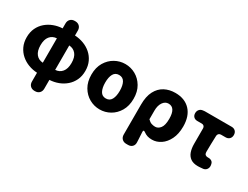

<svg xmlns="http://www.w3.org/2000/svg" viewBox="-78 -1355 2834 2192"><g transform="rotate(30 1338.5 -259.0)"><path d="M345 -124V-446Q288 -442 255 -401.5Q222 -361 222 -285Q222 -209 255 -168Q288 -127 345 -124ZM423 202Q388 202 366.5 180.5Q345 159 345 124V8Q285 5 230.5 -15.5Q176 -36 133 -73.5Q90 -111 65 -164Q40 -217 40 -285Q40 -353 65 -406Q90 -459 133 -496Q176 -533 230.5 -553.5Q285 -574 345 -577V-642Q345 -677 366.5 -698.5Q388 -720 423 -720H430Q465 -720 486.5 -698.5Q508 -677 508 -642V-577Q568 -574 623 -553.5Q678 -533 720.5 -496Q763 -459 788 -406Q813 -353 813 -285Q813 -217 788 -164Q763 -111 720 -73.5Q677 -36 622.5 -15.5Q568 5 508 8V124Q508 159 486.5 180.5Q465 202 430 202ZM508 -446V-124Q564 -127 597.5 -168Q631 -209 631 -285Q631 -361 598 -401.5Q565 -442 508 -446Z M1171 14Q1099 14 1035.5 -21.5Q972 -57 932.5 -124Q893 -191 893 -285Q893 -379 932.5 -445.5Q972 -512 1035.5 -547.5Q1099 -583 1171 -583Q1244 -583 1307 -547.5Q1370 -512 1409.5 -445.5Q1449 -379 1449 -285Q1449 -191 1409.5 -124Q1370 -57 1307 -21.5Q1244 14 1171 14ZM1171 -130Q1221 -130 1244 -172Q1267 -214 1267 -285Q1267 -356 1244 -397.5Q1221 -439 1171 -439Q1121 -439 1098 -397.5Q1075 -356 1075 -285Q1075 -214 1098 -172Q1121 -130 1171 -130Z M1633 202Q1598 202 1576.5 180.5Q1555 159 1555 124V-270Q1555 -379 1591 -448Q1627 -517 1689 -550Q1751 -583 1830 -583Q1955 -583 2026.5 -507Q2098 -431 2098 -294Q2098 -196 2064 -127Q2030 -58 1976 -22Q1922 14 1862 14Q1827 14 1801.5 6Q1776 -2 1750 -21Q1723 -41 1724 -9Q1726 27 1727 45.5Q1728 64 1729 80Q1730 96 1731 124Q1733 159 1712.5 180.5Q1692 202 1657 202ZM1820 -132Q1859 -132 1887.5 -169Q1916 -206 1916 -291Q1916 -438 1823 -438Q1779 -438 1750.5 -396.5Q1722 -355 1722 -287V-174Q1747 -148 1771 -140Q1795 -132 1820 -132Z M2468 14Q2407 14 2371 -11.5Q2335 -37 2319.5 -82Q2304 -127 2304 -187V-391Q2304 -408 2293 -419Q2282 -430 2265 -430H2205Q2175 -430 2157 -448Q2139 -466 2139 -496Q2139 -526 2157 -545.5Q2175 -565 2205 -567L2224 -569H2578Q2609 -569 2628 -550Q2647 -531 2647 -499Q2647 -468 2628 -449Q2609 -430 2578 -430H2517Q2500 -430 2488.5 -419Q2477 -408 2476 -391Q2474 -331 2472.5 -279Q2471 -227 2471 -181Q2471 -151 2483.5 -140.5Q2496 -130 2515 -130Q2520 -130 2520.5 -130Q2521 -130 2522 -130Q2548 -131 2567 -119Q2586 -107 2590 -81L2592 -72Q2597 -42 2582 -19Q2567 4 2538 9Q2535 9 2521.5 10.5Q2508 12 2493 13Q2478 14 2468 14Z"/></g></svg>

Font: Chiron GoRound TC H
Style: Regular
Weight: 900
Designer: Ryoko NISHIZUKA 西塚涼子 (kana, bopomofo & ideographs); Paul D. Hunt (Latin, Greek & Cyrillic); Sandoll Communications 산돌커뮤니
Foundry: Adobe
Version: Version 1.000;hotconv 1.1.1;makeotfexe 2.6.0